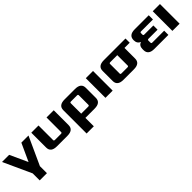

<svg xmlns="http://www.w3.org/2000/svg" viewBox="311 -1834 3387 3387"><g transform="rotate(-45 2005.0 -140.0)"><path d="M10 -490H188L340 -158L492 -490H670L430 35V210H250V35Z M740 -120V-490H920V-125Q920 -105 945 -105H1095Q1120 -105 1120 -125V-490H1300V-120Q1300 0 1150 0H890Q740 0 740 -120Z M1420 210V-370Q1420 -490 1570 -490H1830Q1980 -490 1980 -370V-120Q1980 0 1830 0H1600V210ZM1600 -105H1775Q1800 -105 1800 -125V-365Q1800 -385 1775 -385H1625Q1600 -385 1600 -365Z M2100 0V-490H2280V0Z M2400 -120V-370Q2400 -490 2550 -490H3090V-385H2960V-120Q2960 0 2810 0H2550Q2400 0 2400 -120ZM2580 -125Q2580 -105 2605 -105H2755Q2780 -105 2780 -125V-385H2605Q2580 -385 2580 -365Z M3170 -120V-147Q3170 -229 3240 -255Q3170 -282 3170 -367Q3170 -490 3320 -490H3670V-385H3375Q3350 -385 3350 -365V-325Q3350 -305 3375 -305H3600V-200H3375Q3350 -200 3350 -180V-125Q3350 -105 3375 -105H3670V0H3320Q3170 0 3170 -120Z M3770 0V-490H3950V0Z"/></g></svg>

Font: Xolonium
Style: Bold
Weight: 700
Designer: Severin Meyer
Version: Version 4.2